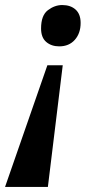

<svg xmlns="http://www.w3.org/2000/svg" viewBox="-59 -562 413 762"><path d="M190 -303 131 180H-39L129 -303ZM188 -542Q221 -542 241 -524Q261 -506 261 -471Q261 -430 238 -404Q215 -378 176 -378Q145 -378 124.5 -395.5Q104 -413 104 -449Q104 -501 131 -521.5Q158 -542 188 -542Z"/></svg>

Font: Noto Serif Tamil ExtraCondensed ExtraBold
Style: Italic
Weight: 800
Width: 2
Italic angle: -12°
Designer: Indian Type Foundry, Tom Grace, and the Monotype Design Team
Foundry: Monotype Imaging Inc.
Version: Version 2.003; ttfautohint (v1.8.4.7-5d5b)